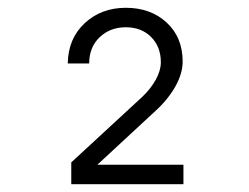

<svg xmlns="http://www.w3.org/2000/svg" viewBox="-20 -855 640 493"><path d="M163 -382V-438L346 -607Q367 -627 380 -650.5Q393 -674 393 -695Q393 -735 368 -760Q343 -785 303 -785Q263 -785 236 -759.5Q209 -734 209 -692H154Q155 -756 197.5 -795.5Q240 -835 303 -835Q367 -835 408 -797Q449 -759 449 -697Q449 -666 430 -632.5Q411 -599 379 -570L230 -432H451V-382Z"/></svg>

Font: JetBrains Mono NL ExtraLight
Style: Regular
Weight: 200
Designer: Philipp Nurullin, Konstantin Bulenkov
Foundry: JetBrains
Version: Version 2.304; ttfautohint (v1.8.4.7-5d5b)